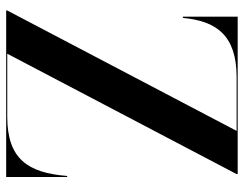

<svg xmlns="http://www.w3.org/2000/svg" viewBox="-104 -686 790 622"><g transform="rotate(90 291.0 -375.0)"><path d="M34 -750V-572.5H38C48 -679.5 93 -746.5 230 -746.5H404L14 -3.5V0H553.5V-197.5H550C540 -70.5 495 -3.5 358 -3.5H154L544 -746.5V-750Z"/></g></svg>

Font: Bodoni* 48pt Medium
Style: Regular
Weight: 500
Version: Version 2.3